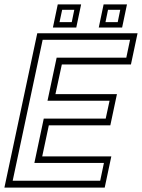

<svg xmlns="http://www.w3.org/2000/svg" viewBox="-37 -851 644 871"><path d="M-17 0 132 -700H587L557 -558.5H243.5L214.5 -424H493.5L463.5 -282.5H184.5L154.5 -141.5H468L438 0ZM20.5 -31H417.5L434.5 -112H119L161.5 -313H442.5L460 -394H178.5L220 -589.5H536L553 -670.5H156.5ZM411 -726 433 -831H539L517 -726ZM203 -726 225 -831H331L309 -726ZM233 -750.5H288.5L300 -806.5H245ZM441.5 -750.5H497L508.5 -806.5H453Z"/></svg>

Font: Tourney Thin Light
Style: Italic
Weight: 300
Italic angle: -12°
Version: Version 1.015